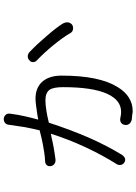

<svg xmlns="http://www.w3.org/2000/svg" viewBox="131 -898 738 1040"><g transform="rotate(-90 500.0 -378.0)"><path d="M343.8 -696.3Q337.9 -651.4 331.1 -611.3Q323.2 -569.3 313.5 -531.2H309.6Q264.6 -519.5 236.3 -514.6Q189.5 -504.9 149.4 -502.9Q133.8 -502.9 126 -494.1Q118.2 -485.4 120.1 -473.6Q121.1 -461.9 129.9 -454.1Q139.6 -445.3 155.3 -446.3Q186.5 -450.2 219.7 -456.1Q238.3 -459 271.5 -466.8L295.9 -471.7Q265.6 -377 222.7 -284.2Q179.7 -192.4 131.8 -116.2Q124 -104.5 127 -91.8Q128.9 -81.1 138.7 -74.2Q148.4 -67.4 159.2 -69.3Q171.9 -72.3 181.6 -86.9Q228.5 -163.1 273.4 -263.7Q317.4 -365.2 355.5 -482.4Q391.6 -491.2 416 -495.1Q453.1 -501 476.6 -501Q518.6 -501 534.2 -477.5Q547.9 -457 547.9 -405.3Q547.9 -248 512.7 -168Q470.7 -74.2 383.8 -94.7Q367.2 -98.6 356.4 -91.8Q345.7 -85 343.8 -72.3Q340.8 -59.6 347.7 -48.8Q355.5 -37.1 372.1 -33.2L383.8 -32.2Q395.5 -30.3 401.4 -30.3Q410.2 -28.3 418 -28.3Q499 -28.3 548.8 -110.4Q610.4 -210 610.4 -413.1Q610.4 -476.6 581.1 -513.7Q547.9 -554.7 485.4 -554.7Q472.7 -554.7 449.2 -551.8Q434.6 -549.8 400.4 -544.9L372.1 -540Q381.8 -575.2 389.6 -609.4Q399.4 -652.3 404.3 -692.4Q406.2 -707 398.4 -715.8Q390.6 -724.6 377.9 -726.6Q365.2 -727.5 355.5 -720.7Q344.7 -712.9 343.8 -696.3ZM740.2 -585Q728.5 -596.7 714.8 -596.7Q702.1 -596.7 693.4 -587.9Q683.6 -580.1 683.6 -569.3Q682.6 -556.6 693.4 -546.9Q735.4 -506.8 774.4 -459Q816.4 -408.2 841.8 -364.3Q848.6 -353.5 861.3 -351.6Q874 -349.6 884.8 -355.5Q895.5 -363.3 898.4 -376Q901.4 -390.6 891.6 -408.2Q870.1 -442.4 824.2 -495.1Q781.2 -545.9 740.2 -585Z"/></g></svg>

Font: GulimChe
Style: Regular
Weight: 400
Monospace: yes
Version: Version 2.21